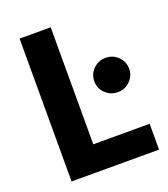

<svg xmlns="http://www.w3.org/2000/svg" viewBox="-134 -826 808 922"><g transform="rotate(-20 270.0 -365.0)"><path d="M73 0V-730H232V-132H520V0ZM430 -502Q466 -502 492 -476.5Q518 -451 518 -414Q518 -378 492 -352.5Q466 -327 430 -327H428Q392 -327 366 -352.5Q340 -378 340 -414Q340 -451 366 -476.5Q392 -502 428 -502Z"/></g></svg>

Font: Freely
Style: Bold
Weight: 700
Designer: Kris Sowersby
Foundry: Klim Type Foundry
Version: Version 1.006;hotconv 1.0.113;makeotfexe 2.5.65598;200799169